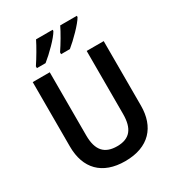

<svg xmlns="http://www.w3.org/2000/svg" viewBox="-219 -1069 1111 1211"><g transform="rotate(-30 336.5 -463.5)"><path d="M528 -928V-937H407C389 -899 351 -834 321 -790V-777H385C431 -814 507 -890 528 -928ZM352 -928V-937H231C212 -898 175 -835 145 -790V-777H208C257 -816 331 -889 352 -928ZM595 -244V-714H471V-255C471 -149 430 -97 338 -97C248 -97 202 -144 202 -254V-714H78V-245C78 -85 168 10 335 10C509 10 595 -91 595 -244Z"/></g></svg>

Font: Noto Sans Myanmar SemiCondensed SemiBold
Style: Regular
Weight: 600
Width: 4
Designer: Monotype Design Team
Foundry: Monotype Imaging Inc.
Version: Version 2.107